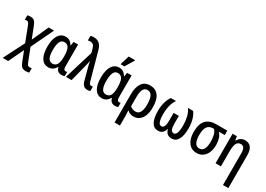

<svg xmlns="http://www.w3.org/2000/svg" viewBox="1 -1787 4207 3039"><g transform="rotate(30 2104.0 -268.0)"><path d="M18 240 210 -138 111 -396Q97 -432 85.5 -447.5Q74 -463 54 -463Q35 -463 19 -457V-538Q30 -541 43 -543.5Q56 -546 74 -546Q123 -546 148 -521.5Q173 -497 195 -437L272 -239L407 -540H506L312 -133L396 84Q412 125 423.5 140.5Q435 156 462 156Q479 156 498 152V232Q486 236 472 238Q458 240 438 240Q386 240 360.5 214Q335 188 312 126L250 -35L118 240Z M714 10Q633 10 587 -61Q541 -132 541 -268Q541 -406 588 -478Q635 -550 719 -550Q763 -550 794 -529Q825 -508 848 -469H853L864 -540H946V-138Q946 -73 984 -73Q999 -73 1013 -78V-1Q1007 3 991 6.5Q975 10 963 10Q919 10 893 -9Q867 -28 856 -74H849Q827 -34 793.5 -12Q760 10 714 10ZM743 -74Q797 -74 823 -118Q849 -162 849 -255V-268Q849 -368 824 -416.5Q799 -465 741 -465Q689 -465 665.5 -414Q642 -363 642 -267Q642 -168 667 -121Q692 -74 743 -74Z M1429 10Q1383 10 1356.5 -18Q1330 -46 1315 -109L1269 -282Q1261 -310 1253 -342.5Q1245 -375 1241 -401H1237Q1234 -379 1228.5 -355.5Q1223 -332 1217 -309L1139 0H1035L1196 -529L1174 -605Q1161 -649 1140 -664Q1119 -679 1091 -679Q1079 -679 1067 -677Q1055 -675 1047 -672V-757Q1058 -760 1073.5 -762.5Q1089 -765 1107 -765Q1165 -765 1206 -733Q1247 -701 1270 -618L1403 -139Q1412 -104 1423 -90Q1434 -76 1452 -76Q1461 -76 1468.5 -77.5Q1476 -79 1482 -81V1Q1460 10 1429 10Z M1692 10Q1611 10 1565 -61Q1519 -132 1519 -268Q1519 -406 1566 -478Q1613 -550 1697 -550Q1741 -550 1772 -529Q1803 -508 1826 -469H1831L1842 -540H1924V-138Q1924 -73 1962 -73Q1977 -73 1991 -78V-1Q1985 3 1969 6.5Q1953 10 1941 10Q1897 10 1871 -9Q1845 -28 1834 -74H1827Q1805 -34 1771.5 -12Q1738 10 1692 10ZM1721 -74Q1775 -74 1801 -118Q1827 -162 1827 -255V-268Q1827 -368 1802 -416.5Q1777 -465 1719 -465Q1667 -465 1643.5 -414Q1620 -363 1620 -267Q1620 -168 1645 -121Q1670 -74 1721 -74ZM1687 -606V-618L1735 -776H1851V-767L1753 -606Z M2063 240V-275Q2063 -406 2112.5 -478Q2162 -550 2263 -550Q2359 -550 2413.5 -480Q2468 -410 2468 -263Q2468 -180 2444.5 -118.5Q2421 -57 2377 -23.5Q2333 10 2273 10Q2237 10 2209.5 -1.5Q2182 -13 2161 -32H2156Q2159 -2 2160 32.5Q2161 67 2161 100V240ZM2262 -74Q2368 -74 2368 -263Q2368 -370 2341 -418Q2314 -466 2260 -466Q2210 -466 2185.5 -422Q2161 -378 2161 -286V-114Q2180 -94 2207 -84Q2234 -74 2262 -74Z M2721 10Q2641 10 2603 -62.5Q2565 -135 2565 -261Q2565 -347 2585 -419Q2605 -491 2641 -540H2736Q2699 -491 2680.5 -417.5Q2662 -344 2662 -263Q2662 -78 2732 -78Q2797 -78 2797 -217V-359H2892V-217Q2892 -145 2908 -111.5Q2924 -78 2958 -78Q3027 -78 3027 -262Q3027 -340 3009.5 -414.5Q2992 -489 2954 -540H3048Q3086 -491 3105.5 -418.5Q3125 -346 3125 -261Q3125 -134 3086 -62Q3047 10 2967 10Q2921 10 2890 -15Q2859 -40 2846 -93H2843Q2817 10 2721 10Z M3427 10Q3329 10 3275.5 -63Q3222 -136 3222 -258Q3222 -404 3285 -472Q3348 -540 3467 -540H3673V-459H3564Q3603 -420 3618.5 -367.5Q3634 -315 3634 -250Q3634 -175 3609.5 -116.5Q3585 -58 3539 -24Q3493 10 3427 10ZM3427 -73Q3482 -73 3508 -121Q3534 -169 3534 -254Q3534 -312 3522.5 -367Q3511 -422 3478 -459H3459Q3390 -459 3356 -411Q3322 -363 3322 -258Q3322 -170 3347.5 -121.5Q3373 -73 3427 -73Z M4044 240V-339Q4044 -401 4026 -432.5Q4008 -464 3968 -464Q3913 -464 3890.5 -418Q3868 -372 3868 -274V0H3770V-540H3848L3860 -468H3866Q3886 -508 3919.5 -529Q3953 -550 3994 -550Q4142 -550 4142 -360V240Z"/></g></svg>

Font: Noto Sans Condensed Medium
Style: Regular
Weight: 500
Width: 3
Designer: Monotype Design Team
Foundry: Monotype Imaging Inc.
Version: Version 2.013; ttfautohint (v1.8.4.7-5d5b)